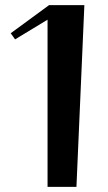

<svg xmlns="http://www.w3.org/2000/svg" viewBox="-20 -722 421 751"><path d="M172 -702 22 -592 39 -568 166 -645V9H279L310 -702Z"/></svg>

Font: Original Surfer
Style: Regular
Weight: 400
Designer: Astigmatic (AOETI)
Foundry: Astigmatic (AOETI)
Version: Version 1.001